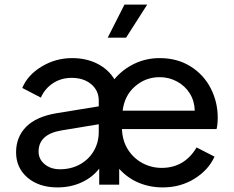

<svg xmlns="http://www.w3.org/2000/svg" viewBox="-20 -804 1018 836"><path d="M50 -141Q50 -207 93.5 -251.5Q137 -296 226 -311L410 -341V-366Q410 -410 377 -437.5Q344 -465 292 -465Q246 -465 210.5 -441.5Q175 -418 158 -379L77 -421Q100 -477 161 -514Q222 -551 294 -551Q356 -551 404 -526.5Q452 -502 478 -459Q514 -502 565 -526.5Q616 -551 675 -551Q752 -551 809.5 -515Q867 -479 897.5 -419.5Q928 -360 928 -292Q928 -262 923 -242H511Q513 -191 537 -153Q561 -115 600 -94Q639 -73 684 -73Q783 -73 836 -162L914 -122Q888 -64 827 -26Q766 12 689 12Q632 12 583.5 -8.5Q535 -29 499 -69V0H412V-70Q383 -32 335.5 -10Q288 12 230 12Q150 12 100 -30.5Q50 -73 50 -141ZM241 -67Q290 -67 328.5 -88.5Q367 -110 388.5 -147Q410 -184 410 -229V-263L247 -236Q148 -219 148 -144Q148 -111 174.5 -89Q201 -67 241 -67ZM828 -322Q827 -364 806.5 -397Q786 -430 751 -449Q716 -468 675 -468Q614 -468 568 -428Q522 -388 514 -322ZM522 -784H621L529 -640H449Z"/></svg>

Font: Eudoxus Sans Medium
Style: Regular
Weight: 500
Designer: Stijn de Vries
Foundry: tokotype
Version: Version 2.005